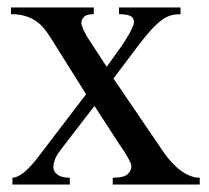

<svg xmlns="http://www.w3.org/2000/svg" viewBox="-20 -493 559 513"><path d="M141.1 -91.3Q129.4 -75.7 126 -64.9Q122.6 -54.2 122.6 -45.9Q122.6 -34.7 133.5 -26.4Q144.5 -18.1 166.5 -18.1V0H13.2V-18.1Q25.4 -18.1 43.2 -31.7Q61 -45.4 85.9 -78.6L210 -241.2L114.7 -393.1Q106.9 -405.3 97.9 -416.5Q88.9 -427.7 76.7 -436.3Q64.5 -444.8 48.1 -450Q31.7 -455.1 9.3 -455.1V-473.1H230.5V-455.1Q212.4 -455.1 205.6 -449Q198.7 -442.9 197.3 -433.1Q197.3 -426.3 202.9 -413.6Q208.5 -400.9 217.3 -387.7L265.1 -314.5L305.2 -370.6Q310.1 -377.4 315.7 -386.5Q321.3 -395.5 326.2 -404.3Q331.1 -413.1 334.5 -421.1Q337.9 -429.2 337.9 -434.6Q337.9 -445.8 328.1 -450.4Q318.4 -455.1 297.9 -455.1V-473.1H462.4V-455.1Q449.2 -455.1 437.5 -452.1Q425.8 -449.2 412.6 -439.7Q399.4 -430.2 383.3 -412.6Q367.2 -395 345.2 -365.7L283.2 -283.2L415 -89.4Q437 -56.6 462.9 -37.4Q488.8 -18.1 513.7 -18.1V0H281.2V-18.1Q310.1 -18.1 320.6 -27.3Q331.1 -36.6 331.1 -49.3Q331.1 -52.7 328.1 -59.3Q325.2 -65.9 320.8 -73.7Q316.4 -81.5 310.8 -90.1Q305.2 -98.6 299.8 -106L232.4 -210Z"/></svg>

Font: Khmer Busra Bunong
Style: Regular
Weight: 400
Designer: D. Kanjahn
Version: Version 7.100; 2014